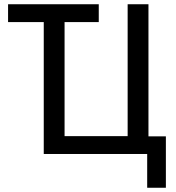

<svg xmlns="http://www.w3.org/2000/svg" viewBox="-20 -725 830 904"><path d="M673 159V0H186V-621H18V-705H445V-621H284V-84H581V-705H679V-83H761V159Z"/></svg>

Font: Nunito Sans 10pt Condensed SemiBold
Style: Regular
Weight: 600
Width: 3
Designer: Vernon Adams
Foundry: Vernon Adams
Version: Version 3.101;gftools[0.9.27]